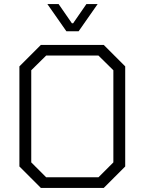

<svg xmlns="http://www.w3.org/2000/svg" viewBox="-20 -920 708 940"><path d="M75 -105V-595L180 -700H488L593 -595V-105L488 0H180ZM462 -52 535 -125V-576L462 -648H206L133 -576V-125L206 -52ZM212 -900H267L332 -806H338L403 -900H458L365 -767H305Z"/></svg>

Font: Chakra Petch Light
Style: Regular
Weight: 300
Designer: Katatrad Aksorn Co.,Ltd.
Foundry: Cadson Demak Co.,Ltd.
Version: Version 1.000; ttfautohint (v1.6)